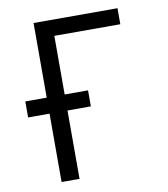

<svg xmlns="http://www.w3.org/2000/svg" viewBox="-82 -805 765 874"><g transform="rotate(-10 300.0 -367.5)"><path d="M132 0V-316H33V-390H132V-735H520V-661H215V-390H323V-316H215V0Z"/></g></svg>

Font: Iosevka Curly Extended
Style: Regular
Weight: 400
Width: 7
Monospace: yes
Designer: Belleve Invis
Foundry: Belleve Invis
Version: Version 11.1.0; ttfautohint (v1.8.3)